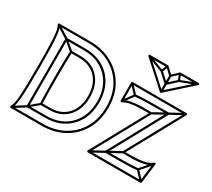

<svg xmlns="http://www.w3.org/2000/svg" viewBox="-153 -1092 1513 1373"><g transform="rotate(30 603.5 -405.0)"><path d="M164 -62V-618Q164 -621 158.5 -615.5Q153 -610 156 -610H306Q306 -610 306 -610Q306 -610 306 -610Q385 -610 444 -576.5Q503 -543 536.5 -483Q570 -423 570 -341Q570 -341 570 -341Q570 -341 570 -341Q570 -259 536.5 -198Q503 -137 444 -103.5Q385 -70 306 -70Q306 -70 306 -70Q306 -70 306 -70H156Q153 -70 158.5 -64.5Q164 -59 164 -62ZM236 -119 226 -131 151 -68Q151 -68 151.5 -68.5Q152 -69 152 -69L53 -7L61 7L160 -55Q161 -55 161 -55.5Q161 -56 161 -56ZM61 -687 53 -673 152 -611Q152 -611 151.5 -611.5Q151 -612 151 -612L226 -549L236 -561L161 -624Q161 -624 161 -624.5Q161 -625 160 -625ZM148 -62Q148 -59 150.5 -56.5Q153 -54 156 -54H306Q306 -54 306 -54Q306 -54 306 -54Q389 -54 452 -89.5Q515 -125 550.5 -189.5Q586 -254 586 -341Q586 -341 586 -341Q586 -341 586 -341Q586 -428 550.5 -492Q515 -556 452 -591Q389 -626 306 -626Q306 -626 306 -626Q306 -626 306 -626H156Q153 -626 150.5 -623.5Q148 -621 148 -618ZM57 8H311Q412 8 491.5 -35Q571 -78 616.5 -156.5Q662 -235 662 -341Q662 -447 616.5 -524.5Q571 -602 491.5 -645Q412 -688 311 -688H57Q53 -688 50.5 -684.5Q48 -681 50 -676Q58 -662 63 -642Q68 -622 70.5 -587Q73 -552 74.5 -495Q76 -438 76 -349Q76 -255 74.5 -194.5Q73 -134 70.5 -97Q68 -60 63 -39.5Q58 -19 50 -4Q48 0 50.5 4Q53 8 57 8ZM301 -547Q391 -547 442.5 -491Q494 -435 494 -341Q494 -247 442.5 -190Q391 -133 301 -133H231L239 -125Q237 -163 236 -217Q235 -271 235 -349Q235 -420 236 -470Q237 -520 239 -554L231 -547ZM57 -8 64 4Q72 -11 77 -32.5Q82 -54 85.5 -91.5Q89 -129 90.5 -191Q92 -253 92 -349Q92 -440 90.5 -498.5Q89 -557 85.5 -592.5Q82 -628 77 -648.5Q72 -669 64 -684L57 -672H311Q408 -672 483.5 -631Q559 -590 602.5 -516Q646 -442 646 -341Q646 -240 602.5 -165Q559 -90 483.5 -49Q408 -8 311 -8ZM301 -563H231Q228 -563 225.5 -561Q223 -559 223 -556Q221 -520 220 -470Q219 -420 219 -349Q219 -271 220 -217Q221 -163 223 -125Q223 -121 225.5 -119Q228 -117 231 -117H301Q397 -117 453.5 -178Q510 -239 510 -341Q510 -442 453.5 -502.5Q397 -563 301 -563ZM781 -522 783 -506Q803 -508 832 -509.5Q861 -511 913.5 -511.5Q966 -512 1054 -512Q1059 -512 1054 -520Q1049 -528 1047 -524L796 -64Q794 -60 796.5 -56Q799 -52 803 -52Q886 -52 936.5 -52.5Q987 -53 1016.5 -54.5Q1046 -56 1066 -58L1064 -74Q1044 -72 1015 -70.5Q986 -69 936 -68.5Q886 -68 803 -68Q799 -68 803.5 -60Q808 -52 810 -56L1061 -516Q1063 -520 1061 -524Q1059 -528 1054 -528Q966 -528 913 -527.5Q860 -527 830.5 -525.5Q801 -524 781 -522ZM714 -435 726 -425 788 -509Q790 -511 790 -514.5Q790 -518 788 -519L726 -585L714 -575L776 -509Q778 -507 778 -514Q778 -521 776 -519ZM1153 -155 1141 -165 1059 -71Q1057 -69 1057 -66Q1057 -63 1059 -61L1121 5L1133 -5L1071 -71Q1069 -73 1069 -66Q1069 -59 1071 -61ZM689 -7 697 7 807 -53Q807 -53 807 -53Q807 -53 807 -53L917 -113L909 -127L799 -67Q799 -67 799 -67Q799 -67 799 -67ZM941 -467 949 -453 1058 -513Q1058 -513 1058 -513Q1058 -513 1058 -513L1169 -573L1161 -587L1050 -527Q1050 -527 1050 -527Q1050 -527 1050 -527ZM1165 -588H720Q717 -588 714.5 -585.5Q712 -583 712 -580V-430Q712 -426 716 -423.5Q720 -421 724 -423Q738 -431 759 -438.5Q780 -446 822.5 -450Q865 -454 945 -452L938 -464L686 -4Q684 0 686.5 4Q689 8 693 8H1127Q1130 8 1132 6Q1134 4 1135 1L1155 -159Q1156 -164 1151.5 -167Q1147 -170 1142 -166Q1126 -153 1103 -144Q1080 -135 1036 -130.5Q992 -126 913 -128L920 -116L1172 -576Q1174 -580 1172 -584Q1170 -588 1165 -588ZM1165 -572 1158 -584 906 -124Q904 -120 906.5 -116Q909 -112 913 -112Q995 -110 1040.5 -115Q1086 -120 1110.5 -130Q1135 -140 1152 -154L1139 -161L1119 -1L1127 -8H693L700 4L952 -456Q954 -460 952 -464Q950 -468 945 -468Q863 -470 819 -465.5Q775 -461 753 -453Q731 -445 716 -437L728 -430V-580L720 -572ZM865 -766 855 -754 926 -689Q928 -687 931 -687Q934 -687 936 -689L1007 -754L997 -766L926 -701Q924 -699 931 -699Q938 -699 936 -701ZM733 -817 727 -803 857 -753Q860 -752 863 -753Q866 -754 867 -757L886 -807L872 -813L853 -763Q852 -760 859 -763Q866 -766 863 -767ZM990 -813 976 -807 995 -757Q996 -754 999 -753Q1002 -752 1005 -753L1135 -803L1129 -817L999 -767Q996 -766 1003.5 -763Q1011 -760 1009 -763ZM939 -761H923V-695Q923 -695 923 -695Q923 -695 923 -695V-629H939V-695Q939 -695 939 -695Q939 -695 939 -695ZM1132 -818H983Q980 -818 978 -816L926 -767H936L884 -816Q882 -818 879 -818H730Q725 -818 723 -813Q721 -808 725 -804L925 -623Q927 -621 930 -621Q933 -621 935 -623L1137 -804Q1142 -808 1139.5 -813Q1137 -818 1132 -818ZM1132 -802 1127 -816 925 -635H935L735 -816L730 -802H879L874 -804L926 -755Q928 -753 931 -753Q934 -753 936 -755L988 -804L983 -802Z"/></g></svg>

Font: Tilt Prism
Style: Regular
Weight: 400
Version: Version 1.000